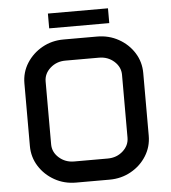

<svg xmlns="http://www.w3.org/2000/svg" viewBox="-56 -877 826 928"><g transform="rotate(-5 356.5 -413.0)"><path d="M210.9 -825.7H502.4V-753.9H210.9ZM68.4 -499Q68.4 -553.2 96.4 -597.4Q124.5 -641.6 171.4 -668Q218.3 -694.3 275.4 -694.3H438Q495.1 -694.3 542.2 -668Q589.4 -641.6 617.2 -597.4Q645 -553.2 645 -499V-195.3Q645 -141.6 617.2 -97.2Q589.4 -52.7 542.2 -26.4Q495.1 0 438 0H275.4Q218.3 0 171.4 -26.4Q124.5 -52.7 96.4 -97.2Q68.4 -141.6 68.4 -195.3ZM171.4 -194.8Q171.4 -156.7 201.9 -129.6Q232.4 -102.5 275.4 -102.5H438Q481.4 -102.5 511.7 -129.6Q542 -156.7 542 -194.8V-499.5Q542 -537.6 511.7 -564.7Q481.4 -591.8 438 -591.8H275.4Q232.4 -591.8 201.9 -564.7Q171.4 -537.6 171.4 -499.5Z"/></g></svg>

Font: Anta
Style: Regular
Weight: 400
Designer: Sergej Lebedev
Foundry: Sergej Lebedev
Version: Version 1.000; ttfautohint (v1.8.4.7-5d5b)